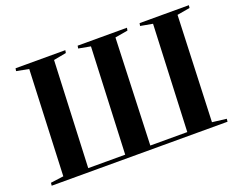

<svg xmlns="http://www.w3.org/2000/svg" viewBox="-115 -936 1413 1142"><g transform="rotate(-20 591.5 -365.0)"><path d="M34 0 36 -18 118 -29 146 -698 68 -713 71 -730H386L383 -713L303 -698L274 -24H508L537 -699L461 -713L464 -730H776L773 -713L692 -699L667 -24H901L930 -699L853 -713L856 -730H1168L1166 -713L1085 -699L1059 -29L1149 -18L1147 0Z"/></g></svg>

Font: Literata 72pt
Style: Bold Italic
Weight: 700
Italic angle: -2°
Designer: Latin by Veronika Burian and Jose Scaglione. Greek by Irene Vlachou. Cyrillic by Vera Evstafieva
Foundry: TypeTogether
Version: Version 3.002